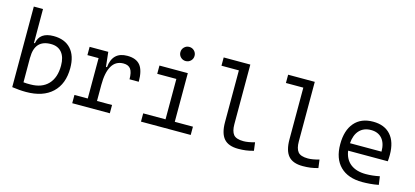

<svg xmlns="http://www.w3.org/2000/svg" viewBox="-62 -1211 3640 1686"><g transform="rotate(15 1758.0 -367.5)"><path d="M210 9.8Q178.2 9.8 147 7.1Q115.7 4.4 83.5 0V-732.4H167L167.5 -423.8H175.8Q192.4 -527.3 319.8 -527.3Q421.4 -527.3 477.1 -466.3Q532.7 -405.3 532.7 -293Q532.7 -148.9 448.5 -69.6Q364.3 9.8 210 9.8ZM167.5 -292.5 168 -66.4Q183.1 -64.5 199 -64.2Q214.8 -64 230.5 -64Q335 -64 391.8 -123.8Q448.7 -183.6 448.7 -293Q448.7 -370.1 413.8 -411.9Q378.9 -453.6 314.9 -453.6Q168 -453.6 168 -291Z M834 -222.7V-75.2H970.7V0H628.9V-75.2H750V-442.4H648.4V-517.6H817.9L832.5 -384.8H841.8Q855.5 -527.3 989.7 -527.3Q1070.8 -527.3 1107.7 -481.4Q1144.5 -435.5 1144.5 -333H1060.5Q1060.5 -397 1040 -425.3Q1019.5 -453.6 974.6 -453.6Q903.8 -453.6 868.9 -393.6Q834 -333.5 834 -222.7Z M1253.9 0V-75.2H1457V-442.4H1283.2V-517.6H1541V-75.2H1706.1V0ZM1494.6 -615.2Q1467.8 -615.2 1449 -633.8Q1430.2 -652.3 1430.2 -679.2Q1430.2 -706.1 1449 -724.9Q1467.8 -743.7 1494.6 -743.7Q1521.5 -743.7 1540.3 -724.9Q1559.1 -706.1 1559.1 -679.2Q1559.1 -652.3 1540.3 -633.8Q1521.5 -615.2 1494.6 -615.2Z M2139.2 9.8Q2049.8 9.8 2008.8 -37.8Q1967.8 -85.4 1967.8 -187V-657.2H1809.6V-732.4H2051.8V-190.4Q2051.8 -127 2075.9 -96.9Q2100.1 -66.9 2167 -66.9Q2207.5 -66.9 2268.6 -84L2278.3 -9.3Q2242.7 1 2209.7 5.4Q2176.8 9.8 2139.2 9.8Z M2725.1 9.8Q2635.7 9.8 2594.7 -37.8Q2553.7 -85.4 2553.7 -187V-657.2H2395.5V-732.4H2637.7V-190.4Q2637.7 -127 2661.9 -96.9Q2686 -66.9 2752.9 -66.9Q2793.5 -66.9 2854.5 -84L2864.3 -9.3Q2828.6 1 2795.7 5.4Q2762.7 9.8 2725.1 9.8Z M3267.6 9.8Q3137.2 9.8 3066.2 -60.5Q2995.1 -130.9 2995.1 -261.7Q2995.1 -387.7 3055.2 -457.5Q3115.2 -527.3 3224.6 -527.3Q3327.6 -527.3 3384 -464.4Q3440.4 -401.4 3440.4 -283.2Q3440.4 -250.5 3437.5 -224.6H3077.1Q3087.9 -147.5 3140.1 -106.7Q3192.4 -65.9 3279.3 -65.9Q3339.8 -65.9 3404.3 -79.6L3415 -3.9Q3375 3.9 3337.4 6.8Q3299.8 9.8 3267.6 9.8ZM3075.7 -292H3362.3Q3362.3 -368.7 3326.2 -410.2Q3290 -451.7 3225.6 -451.7Q3159.7 -451.7 3120.6 -410.2Q3081.5 -368.7 3075.7 -292Z"/></g></svg>

Font: Cascadia Mono SemiLight
Style: Regular
Weight: 350
Monospace: yes
Designer: Aaron Bell
Foundry: Saja Typeworks
Version: Version 2404.023; ttfautohint (v1.8.4)